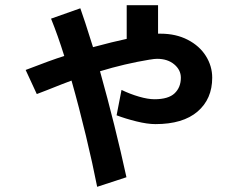

<svg xmlns="http://www.w3.org/2000/svg" viewBox="-20 -643 934 741"><path d="M256 -332Q231 -323 161 -295L122 -280L79 -373Q177 -411 228 -427Q203 -507 177 -571L290 -611Q304 -573 339 -461Q417 -482 469 -493V-623H590V-513H600Q659 -513 704.5 -489.5Q750 -466 774.5 -427Q799 -388 799 -343Q799 -261 742.5 -212.5Q686 -164 580 -164Q549 -164 506.5 -174.5Q464 -185 430 -198L449 -296Q482 -280 516.5 -270Q551 -260 576 -260Q630 -260 654 -283Q678 -306 678 -343Q678 -373 652.5 -394.5Q627 -416 586 -416Q576 -416 559 -413H558Q461 -397 366 -368Q425 -157 468 41L355 78Q338 -9 311.5 -119.5Q285 -230 256 -332Z"/></svg>

Font: 카카오 큰글씨 ExtraBold
Style: Regular
Weight: 800
Designer: Park Young-rak; Lee Sang-min; Kim Jung-jin; Min Bon; Park Min-gyu;
Foundry: Kakao Corporation
Version: Version 2.003